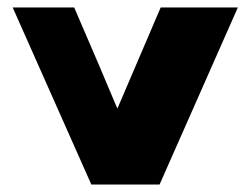

<svg xmlns="http://www.w3.org/2000/svg" viewBox="-20 -445 675 515"><path d="M411 -425H618L408 50H225L14 -425H179Q223 -323 246.5 -268Q270 -213 280.5 -187.5Q291 -162 293 -158Q295 -154 295 -154Z"/></svg>

Font: BM HANNA
Style: Regular
Weight: 400
Designer: BONGJIN KIM, JAEHYUN KEUM, MINJUNG KIM, JUHEE TAE
Foundry: WOOWA BROTHERS Corporation.
Version: Version 1.000